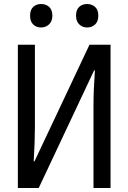

<svg xmlns="http://www.w3.org/2000/svg" viewBox="-20 -937 640 957"><path d="M69 -714H154V-307Q154 -231 148 -133H152L426 -714H531V0H446V-411Q446 -488 453 -586H449L173 0H69ZM130 -859Q130 -888 145.5 -902.5Q161 -917 185 -917Q209 -917 225 -902.5Q241 -888 241 -859Q241 -831 224.5 -815.5Q208 -800 185 -800Q161 -800 145.5 -815Q130 -830 130 -859ZM359 -859Q359 -888 374.5 -902.5Q390 -917 414 -917Q438 -917 454 -902.5Q470 -888 470 -859Q470 -830 454 -815Q438 -800 414 -800Q391 -800 375 -815.5Q359 -831 359 -859Z"/></svg>

Font: Noto Sans Mono UI
Style: Regular
Weight: 400
Monospace: yes
Designer: Monotype Design team
Foundry: Monotype Imaging Inc.
Version: Version 1.000